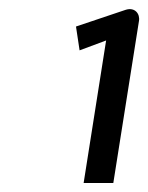

<svg xmlns="http://www.w3.org/2000/svg" viewBox="-20 -863 329 427"><path d="M149 -804 157 -751 216 -773 166 -456H232L289 -816C292 -832 280 -848 259 -841Z"/></svg>

Font: Charger Pro
Style: BdNarObl
Weight: 700
Designer: Jasper
Foundry: Cannot Into Space Fonts
Version: Version 1.09